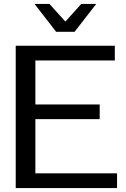

<svg xmlns="http://www.w3.org/2000/svg" viewBox="-20 -958 640 978"><path d="M576.2 0H60.1V-725.1H564.9V-649.9H160.2V-425.8H487.8V-351.1H160.2V-75.2H576.2ZM313 -848.1 394 -938H470.2L359.9 -795.9H266.1L155.8 -938H231.9Z"/></svg>

Font: Aurulent Sans Mono
Style: Regular
Weight: 400
Monospace: yes
Version: Version 2007.05.04